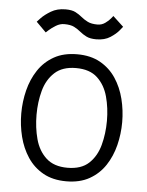

<svg xmlns="http://www.w3.org/2000/svg" viewBox="-51 -727 596 777"><g transform="rotate(5 247.0 -338.5)"><path d="M42 -250Q42 -298 53.5 -344Q65 -390 89.5 -427Q114 -464 153 -486Q192 -508 247 -508Q302 -508 341 -486Q380 -464 404.5 -427Q429 -390 440.5 -344Q452 -298 452 -250Q452 -202 440.5 -156Q429 -110 404.5 -73Q380 -36 341 -14Q302 8 247 8Q192 8 153 -14Q114 -36 89.5 -73Q65 -110 53.5 -156Q42 -202 42 -250ZM104 -250Q104 -198 116.5 -151.5Q129 -105 160.5 -76Q192 -47 247 -47Q303 -47 334 -76Q365 -105 377.5 -151.5Q390 -198 390 -250Q390 -302 377.5 -348Q365 -394 334 -423Q303 -452 247 -452Q192 -452 160.5 -423Q129 -394 116.5 -348Q104 -302 104 -250ZM72 -625Q72 -625 86 -640Q100 -655 125 -670Q150 -685 184 -685Q210 -685 224.5 -677.5Q239 -670 251 -660Q263 -650 278 -642.5Q293 -635 318 -635Q335 -635 349 -645Q363 -655 371 -665Q379 -675 379 -675L422 -635Q422 -635 410 -620Q398 -605 375 -590Q352 -575 318 -575Q293 -575 278 -582.5Q263 -590 251 -600Q239 -610 224.5 -617.5Q210 -625 184 -625Q167 -625 150.5 -615Q134 -605 123 -595Q112 -585 112 -585Z"/></g></svg>

Font: Epunda Sans Light
Style: Regular
Weight: 300
Designer: Simon Atzbach
Foundry: typofactur
Version: Version 2.204; ttfautohint (v1.8.4.7-5d5b)